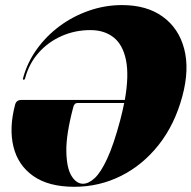

<svg xmlns="http://www.w3.org/2000/svg" viewBox="-20 -728 754 756"><path d="M39.5 -316Q44.5 -334.5 64 -334.5H471.5Q488.5 -431 476 -491.8Q463.5 -552.5 427 -581Q390.5 -609.5 336 -609.5Q275.5 -609.5 222.8 -586.2Q170 -563 132.2 -520.5Q94.5 -478 79 -420.5Q77.5 -414 73.5 -414Q69 -414 71 -421Q87.5 -482 125 -534.2Q162.5 -586.5 215.2 -625.5Q268 -664.5 331 -686.2Q394 -708 460.5 -708Q558 -708 621 -662.2Q684 -616.5 705.2 -535.8Q726.5 -455 698 -349Q668 -237.5 605 -157.8Q542 -78 456.2 -35.2Q370.5 7.5 272.5 7.5Q171.5 7.5 111.2 -34.8Q51 -77 33 -150.2Q15 -223.5 39.5 -316ZM306.5 -4.5Q329 -4.5 353 -26.8Q377 -49 402.2 -103.5Q427.5 -158 453 -253.5Q462.5 -289.5 469 -322.5H285.5Q272.5 -322.5 268.5 -306Q240 -198.5 241.2 -132Q242.5 -65.5 261.8 -35Q281 -4.5 306.5 -4.5Z"/></svg>

Font: Fraunces 144pt Black
Style: Italic
Weight: 900
Italic angle: -16°
Version: Version 1.000;[0bf87f6ff]